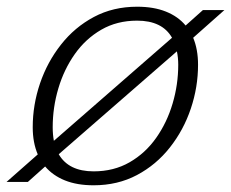

<svg xmlns="http://www.w3.org/2000/svg" viewBox="-40 -542 689 572"><path d="M368.5 -522Q418 -522 454.2 -507.5Q490.5 -493 513 -466L564.5 -512H628.5L535.5 -429.5Q550 -395 550 -349Q550 -282.5 528.5 -218.5Q507 -154.5 466.2 -102.8Q425.5 -51 368 -20.5Q310.5 10 239 10Q189.5 10 153.5 -4.5Q117.5 -19 94.5 -46L43 0H-20.5L72.5 -82Q57.5 -117 57.5 -163Q57.5 -229.5 79.2 -293.5Q101 -357.5 141.8 -409.2Q182.5 -461 239.8 -491.5Q297 -522 368.5 -522ZM117 -163Q117 -141 120.5 -122.5L472.5 -429.5Q443.5 -480.5 368.5 -480.5Q308.5 -480.5 261.8 -453.5Q215 -426.5 182.8 -380.8Q150.5 -335 133.8 -278.5Q117 -222 117 -163ZM239 -31.5Q299 -31.5 346 -58.5Q393 -85.5 425.2 -131.2Q457.5 -177 474.2 -233.5Q491 -290 491 -349Q491 -370.5 487 -389L135 -82.5Q164.5 -31.5 239 -31.5Z"/></svg>

Font: Newsreader Caption Light
Style: Italic
Weight: 300
Italic angle: -17°
Designer: Hugues Gentile
Foundry: Production Type
Version: Version 1.001